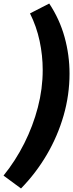

<svg xmlns="http://www.w3.org/2000/svg" viewBox="-68 -915 414 1088"><path d="M-48 80Q20 -4 69.5 -102.5Q119 -201 146.5 -306.5Q174 -412 174 -518Q174 -601 156.5 -683Q139 -765 102 -839L211 -895Q270 -806 298 -704.5Q326 -603 326 -498Q326 -377 292.5 -260.5Q259 -144 197.5 -39Q136 66 51 153Z"/></svg>

Font: Bitter Thin ExtraBold
Style: Italic
Weight: 800
Italic angle: -9°
Version: Version 2.002